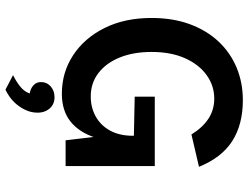

<svg xmlns="http://www.w3.org/2000/svg" viewBox="-125 -577 927 717"><g transform="rotate(90 338.5 -218.5)"><path d="M330 14Q250.4 14 186.4 -28Q122.3 -69.9 84.7 -145.2Q47.1 -220.5 47.1 -320.9Q47.1 -400.5 70.2 -463.5Q93.4 -526.6 135 -571Q176.6 -615.3 232.5 -638.6Q288.5 -661.9 354 -661.9Q444.9 -661.9 506.7 -622.4Q568.5 -582.9 602.9 -498.1L482.1 -469.9Q456.6 -511.4 423.4 -533.3Q390.1 -555.1 348.1 -555.1Q300.2 -555.1 260.6 -526.7Q221 -498.4 197.5 -446Q174 -393.6 174 -320.9Q174 -253 194.8 -201.9Q215.6 -150.8 253 -122.4Q290.4 -93.9 339.9 -93.9Q382 -93.9 415.3 -112.6Q448.7 -131.3 467.8 -166.4Q487 -201.6 487 -251H513Q513 -170 493.7 -110.5Q474.5 -51 434.1 -18.5Q393.6 14 330 14ZM503.9 0 487 -143.1V-255L341 -258V-333H600.1V0ZM314.8 224.6 260.6 196.3Q285.1 184.2 303.6 169.2Q322.1 154.2 329.1 134.1Q310.1 131.2 297.6 119.2Q285.1 107.2 286.6 88Q287.9 68.1 303.8 54.8Q319.7 41.4 342.7 41.4Q370.8 41.4 386.6 61.3Q402.5 81.3 400.5 110.7Q399 142.4 376.4 174.1Q353.9 205.9 314.8 224.6Z"/></g></svg>

Font: Karla
Style: Regular
Weight: 400
Designer: Jonathan Pinhorn
Version: Version 2.004;gftools[0.9.33]